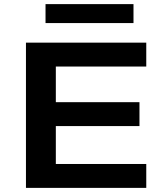

<svg xmlns="http://www.w3.org/2000/svg" viewBox="-20 -912 801 932"><path d="M106 0V-705H690V-589H251V-416H657V-300H251V-116H690V0ZM201 -800V-892H628V-800Z"/></svg>

Font: Nunito Sans 10pt Expanded
Style: Bold
Weight: 700
Width: 7
Designer: Vernon Adams
Foundry: Vernon Adams
Version: Version 3.101;gftools[0.9.27]